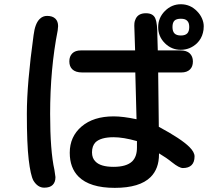

<svg xmlns="http://www.w3.org/2000/svg" viewBox="-20 -825 1040 918"><path d="M950.2 -668Q943.4 -639.6 921.9 -618.2Q888.7 -586.9 844.2 -586.9Q799.8 -586.9 768.1 -618.7Q736.3 -650.4 736.3 -695.3Q736.3 -740.2 768.6 -772.5Q800.8 -804.7 844.7 -804.7Q889.6 -804.7 921.9 -771.5Q937.5 -755.9 945.8 -736.8Q954.1 -717.8 954.1 -699.7Q954.1 -681.6 950.2 -668ZM367.2 -584H626L622.1 -702.1Q622.1 -716.8 624.5 -724.1Q627 -731.4 628.9 -735.4Q641.6 -761.7 677.7 -761.7Q713.9 -761.7 723.6 -734.4Q732.4 -711.9 732.4 -653.3L734.4 -584H841.8Q873 -584 887.7 -569.3Q902.3 -554.7 902.3 -531.2Q902.3 -506.8 888.7 -493.2Q874 -478.5 846.7 -478.5H736.3L739.3 -218.8Q846.7 -161.1 885.7 -122.1Q910.2 -97.7 910.2 -77.1Q910.2 -49.8 896 -35.6Q881.8 -21.5 854.5 -21.5Q836.9 -21.5 802.7 -48.8Q776.4 -70.3 740.2 -91.8V-86.9Q740.2 -18.6 700.2 21.5Q648.4 73.2 528.8 73.2Q409.2 73.2 355.5 19.5Q313.5 -22.5 313.5 -94.7Q313.5 -171.9 370.1 -220.2Q426.8 -268.6 523.4 -268.6Q568.4 -268.6 632.8 -254.9L627 -475.6V-478.5H373Q340.8 -478.5 325.2 -494.1Q311.5 -507.8 311.5 -531.7Q311.5 -555.7 325.7 -569.8Q339.8 -584 367.2 -584ZM875 -665Q884.8 -674.8 884.8 -695.8Q884.8 -716.8 875 -725.6Q866.2 -735.4 844.7 -735.4Q823.2 -735.4 814 -726.1Q804.7 -716.8 804.7 -695.8Q804.7 -674.8 814.5 -665Q824.2 -655.3 844.7 -655.3Q865.2 -655.3 875 -665ZM245.1 22.5Q245.1 45.9 231.9 59.1Q218.8 72.3 191.4 72.3Q160.2 72.3 139.6 38.1Q126 12.7 117.2 -62Q108.4 -136.7 108.4 -280.8Q108.4 -424.8 140.6 -657.2Q147.5 -712.9 169.9 -734.4Q184.6 -749 205.1 -749Q231.4 -749 245.1 -735.4Q257.8 -722.7 257.8 -700.2L255.9 -679.7Q219.7 -496.1 219.7 -280.3Q219.7 -104.5 240.2 -12.7Q240.2 -12.7 245.1 21.5ZM523.4 -168.9Q461.9 -168.9 436.5 -144.5Q419.9 -127 419.9 -96.7Q419.9 -68.4 436.5 -52.7Q460.9 -27.3 522.9 -27.3Q585 -27.3 612.3 -53.7Q634.8 -76.2 634.8 -119.1Q634.8 -142.6 634.8 -150.4Q569.3 -168.9 523.4 -168.9Z"/></svg>

Font: FakePearl
Style: SemiBold
Weight: 400
Version: Version 1.2